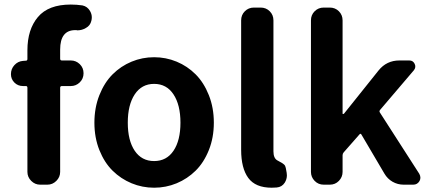

<svg xmlns="http://www.w3.org/2000/svg" viewBox="-20 -832 1946 865"><path d="M351.6 -807.6Q374 -802.7 385.7 -782.2Q393.6 -768.6 393.6 -753.9Q393.6 -746.1 391.6 -738.3Q386.7 -716.8 367.2 -706.1Q349.6 -695.3 328.1 -695.3Q326.2 -695.3 324.2 -696.3Q321.3 -696.3 319.3 -696.3Q251 -696.3 251 -608.4V-567.4Q251 -559.6 258.8 -559.6H298.8Q322.3 -559.6 339.4 -543Q356.4 -526.4 356.4 -502Q356.4 -477.5 339.4 -460.9Q322.3 -444.3 298.8 -444.3H258.8Q251 -444.3 251 -436.5V-57.6Q251 -34.2 233.9 -17.1Q216.8 0 193.4 0H161.1Q137.7 0 120.6 -17.1Q103.5 -34.2 103.5 -57.6V-436.5Q103.5 -444.3 96.7 -444.3H84Q60.5 -444.3 44.9 -460Q29.3 -475.6 29.3 -498Q29.3 -521.5 44.9 -538.6Q60.5 -555.7 83 -557.6L96.7 -558.6Q103.5 -558.6 103.5 -566.4V-605.5Q103.5 -699.2 150.9 -755.4Q198.2 -811.5 298.8 -811.5Q325.2 -811.5 351.6 -807.6Z M405.3 -279.3Q405.3 -346.7 427.7 -403.3Q450.2 -460 487.3 -497.1Q524.4 -534.2 572.8 -554.2Q621.1 -574.2 674.3 -574.2Q727.5 -574.2 775.9 -554.2Q824.2 -534.2 861.3 -497.1Q898.4 -460 920.9 -403.3Q943.4 -346.7 943.4 -279.3Q943.4 -211.9 920.9 -155.8Q898.4 -99.6 861.3 -63Q824.2 -26.4 775.9 -6.3Q727.5 13.7 674.3 13.7Q621.1 13.7 572.8 -6.3Q524.4 -26.4 487.3 -63Q450.2 -99.6 427.7 -155.8Q405.3 -211.9 405.3 -279.3ZM793 -279.3Q793 -359.4 761.7 -406.7Q730.5 -454.1 674.3 -454.1Q618.2 -454.1 586.9 -406.7Q555.7 -359.4 555.7 -279.3Q555.7 -199.2 586.9 -152.8Q618.2 -106.4 674.3 -106.4Q730.5 -106.4 761.7 -152.8Q793 -199.2 793 -279.3Z M1204.1 13.7Q1130.9 13.7 1098.6 -30.3Q1066.4 -74.2 1066.4 -157.2V-740.2Q1066.4 -764.6 1083 -781.2Q1099.6 -797.9 1124 -797.9H1154.3Q1178.7 -797.9 1195.3 -781.2Q1211.9 -764.6 1211.9 -740.2V-150.4Q1211.9 -119.1 1229.5 -109.4Q1230.5 -108.4 1238.3 -104.5Q1246.1 -100.6 1249 -98.6Q1252 -96.7 1257.3 -92.8Q1262.7 -88.9 1264.6 -84.5Q1266.6 -80.1 1267.6 -75.2L1271.5 -53.7Q1272.5 -47.9 1272.5 -42Q1272.5 -24.4 1262.7 -8.8Q1250 10.7 1226.6 12.7Q1215.8 13.7 1204.1 13.7Z M1438.5 0Q1414.1 0 1397.5 -17.1Q1380.9 -34.2 1380.9 -57.6V-740.2Q1380.9 -764.6 1397.5 -781.2Q1414.1 -797.9 1438.5 -797.9H1465.8Q1490.2 -797.9 1506.8 -781.2Q1523.4 -764.6 1523.4 -740.2V-320.3Q1523.4 -318.4 1525.4 -318.4Q1527.3 -318.4 1529.3 -319.3L1685.5 -514.6Q1721.7 -559.6 1779.3 -559.6H1824.2Q1840.8 -559.6 1848.1 -544.4Q1855.5 -529.3 1844.7 -515.6L1692.4 -336.9Q1687.5 -331.1 1691.4 -325.2L1869.1 -48.8Q1874 -40 1874 -31.2Q1874 -24.4 1870.1 -16.6Q1860.4 0 1841.8 0H1798.8Q1771.5 0 1748.5 -13.2Q1725.6 -26.4 1711.9 -49.8L1608.4 -225.6Q1604.5 -232.4 1599.6 -226.6L1528.3 -145.5Q1523.4 -139.6 1523.4 -132.8V-57.6Q1523.4 -34.2 1506.8 -17.1Q1490.2 0 1465.8 0Z"/></svg>

Font: Gen Jyuu Gothic P Bold
Style: Bold
Weight: 700
Designer: [Source Han Sans]
Ryoko NISHIZUKA  (kana & ideographs); Paul D. Hunt (Latin, Greek & Cyrillic); Wenlong ZHANG  (bopomofo
Version: Version 1.002.20150607